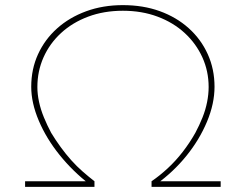

<svg xmlns="http://www.w3.org/2000/svg" viewBox="-20 -730 882 750"><path d="M78 0V-22H331L330 -10Q264 -61 212.5 -125Q161 -189 131.5 -258.5Q102 -328 102 -391Q102 -460 128.5 -518Q155 -576 203 -619Q251 -662 316.5 -686Q382 -710 460 -710Q539 -710 604 -686.5Q669 -663 717 -620Q765 -577 791.5 -518.5Q818 -460 818 -391Q818 -325 788.5 -254.5Q759 -184 708 -121Q657 -58 590 -10L586 -22H842V0H572V-22Q603 -43 634.5 -72Q666 -101 693.5 -136.5Q721 -172 743 -211Q759 -241 771 -271Q783 -301 789 -331.5Q795 -362 795 -390Q795 -452 770.5 -506Q746 -560 701.5 -601Q657 -642 595.5 -665Q534 -688 460 -688Q386 -688 324.5 -665Q263 -642 218.5 -601Q174 -560 150 -506Q126 -452 126 -390Q126 -362 132.5 -332Q139 -302 151.5 -271.5Q164 -241 180 -211Q197 -183 217 -155.5Q237 -128 258.5 -104Q280 -80 303.5 -59.5Q327 -39 349 -22V0Z"/></svg>

Font: Lexend Mega Thin
Style: Regular
Weight: 250
Version: Version 1.007